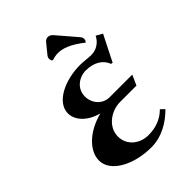

<svg xmlns="http://www.w3.org/2000/svg" viewBox="-170 -619 698 698"><g transform="rotate(-45 178.5 -270.0)"><path d="M289.6 -433.3C294.4 -438 295.4 -442.4 295.4 -447.3C295.4 -452.1 293.5 -457.3 289.6 -461.2L225.8 -535.6C220.5 -541.7 213.4 -545.4 206.5 -545.4C200.4 -545.4 194.1 -542.5 189.2 -536.6L159.7 -500.2C156.2 -496.1 153.8 -491.2 153.8 -486.3C153.8 -478.3 156.2 -475.1 159.7 -472.4C168.5 -475.1 178.5 -478 191.2 -478C214.1 -478 245.1 -468.8 289.6 -433.3ZM20.5 -96.2C20.5 -35.6 101.8 4.9 189 4.9C243.2 4.9 289.1 -22.5 323.5 -57.4L309.1 -71.5C283 -45.2 250 -33.9 213.1 -33.9C169.4 -33.9 130.9 -63.7 130.9 -108.9C130.9 -158.9 179.7 -192.4 225.6 -192.4H309.6L327.1 -231.4H210.9C174.8 -231.4 148.9 -261.7 148.9 -296.9C148.9 -336.2 182.4 -361.6 218.3 -361.6C257.6 -361.6 288.3 -345.2 300.3 -313.5L307.1 -312.3L357.4 -411.9L333 -425.5C320.8 -401.6 298.6 -387 272.5 -387C265.6 -387 256.8 -387.7 247.6 -388.7C237.5 -389.6 226.8 -390.6 217.8 -390.6C139.6 -390.6 61.8 -354 61.8 -296.9C61.8 -263.7 90.1 -228.3 145.3 -213.6C68.6 -194.1 20.5 -143.8 20.5 -96.2Z"/></g></svg>

Font: RisaltypS01
Style: Medium
Weight: 500
Italic angle: -9°
Designer: gluk
Foundry: gluk
Version: Version 0.24